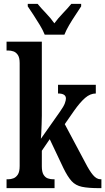

<svg xmlns="http://www.w3.org/2000/svg" viewBox="-20 -976 546 996"><path d="M14 0V-46H23Q36 -46 49.5 -51Q63 -56 72.5 -70.5Q82 -85 82 -115V-649Q82 -677 72.5 -691Q63 -705 49.5 -709.5Q36 -714 23 -714H14V-760H197V-376Q197 -359 196 -332Q195 -305 194 -282.5Q193 -260 192 -256L292 -398Q311 -425 316.5 -440.5Q322 -456 322 -465Q322 -491 281 -491V-536H477V-491Q448 -491 421.5 -468Q395 -445 364 -401L316 -332L423 -131Q444 -90 462.5 -68Q481 -46 502 -46H506V0H494Q438 0 405 -7Q372 -14 351.5 -36.5Q331 -59 309 -104L238 -254L197 -194V-113Q197 -84 206 -69.5Q215 -55 228.5 -50.5Q242 -46 255 -46H263V0ZM212 -796Q203 -819 187 -845.5Q171 -872 154 -898Q137 -924 124 -943V-956H175Q193 -934 218.5 -907.5Q244 -881 262 -855Q281 -881 306.5 -907.5Q332 -934 350 -956H401V-943Q389 -924 371.5 -898Q354 -872 338.5 -845.5Q323 -819 314 -796Z"/></svg>

Font: Noto Serif ExtraCondensed SemiBold
Style: Regular
Weight: 600
Width: 2
Designer: Monotype Design Team
Foundry: Monotype Imaging Inc.
Version: Version 2.015; ttfautohint (v1.8.4.7-5d5b)